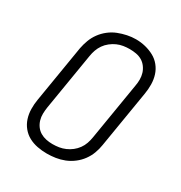

<svg xmlns="http://www.w3.org/2000/svg" viewBox="-176 -873 951 1008"><g transform="rotate(30 300.0 -369.0)"><path d="M251 8Q222 8 193.5 2.5Q165 -3 141 -16Q117 -29 99.5 -50.5Q82 -72 73.5 -98.5Q65 -125 64.5 -154.5Q64 -184 69 -213L126 -558Q131 -584 140.5 -609.5Q150 -635 166.5 -657.5Q183 -680 205.5 -697.5Q228 -715 253.5 -725Q279 -735 305.5 -740.5Q332 -746 358 -746Q388 -746 416 -739Q444 -732 468 -719Q492 -706 509.5 -684.5Q527 -663 535.5 -636.5Q544 -610 544.5 -580.5Q545 -551 540 -522L483 -177Q479 -151 469.5 -125.5Q460 -100 443.5 -77.5Q427 -55 404 -37.5Q381 -20 355.5 -10Q330 0 303.5 4Q277 8 251 8ZM252 -50Q272 -50 291 -53Q310 -56 328.5 -64Q347 -72 363 -84.5Q379 -97 391 -113.5Q403 -130 409.5 -149Q416 -168 419 -187L476 -532Q480 -552 480 -572Q480 -592 474.5 -610Q469 -628 457.5 -643.5Q446 -659 430 -668.5Q414 -678 394.5 -681.5Q375 -685 355 -685Q336 -685 317 -682Q298 -679 280 -671Q262 -663 245.5 -650Q229 -637 217.5 -620.5Q206 -604 199.5 -585.5Q193 -567 190 -548L133 -203Q130 -184 129.5 -164Q129 -144 134.5 -125.5Q140 -107 151 -92Q162 -77 178 -67.5Q194 -58 213 -54Q232 -50 252 -50Z"/></g></svg>

Font: Iosevka Slab LtExObl
Style: Regular
Weight: 300
Width: 7
Italic angle: -9°
Monospace: yes
Designer: Belleve Invis
Foundry: Belleve Invis
Version: Version 11.1.0; ttfautohint (v1.8.3)